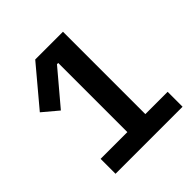

<svg xmlns="http://www.w3.org/2000/svg" viewBox="-187 -836 974 974"><g transform="rotate(-45 300.0 -349.0)"><path d="M572 0V-107H412V-698H213L40 -492L122 -423L274 -603H283V-107H91V0Z"/></g></svg>

Font: IBM Plex Thai SemiBold
Style: Regular
Weight: 600
Designer: Mike Abbink, Paul van der Laan, Pieter van Rosmalen, Ben Mitchell, Mark Frömberg
Foundry: Bold Monday
Version: Version 1.0